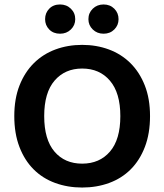

<svg xmlns="http://www.w3.org/2000/svg" viewBox="-20 -824 736 860"><path d="M652 -304Q652 -226 629 -166Q606 -106 565.5 -65.5Q525 -25 469 -4.5Q413 16 348 16Q283 16 227 -4.5Q171 -25 130.5 -65.5Q90 -106 67 -166Q44 -226 44 -304Q44 -382 67.5 -441.5Q91 -501 132 -541.5Q173 -582 228.5 -602.5Q284 -623 348 -623Q412 -623 467.5 -602.5Q523 -582 564 -541.5Q605 -501 628.5 -441.5Q652 -382 652 -304ZM519 -304Q519 -408 472.5 -462.5Q426 -517 348 -517Q271 -517 224.5 -463Q178 -409 178 -304Q178 -199 224 -145Q270 -91 348 -91Q426 -91 472.5 -145Q519 -199 519 -304ZM317 -738Q317 -711 297.5 -692Q278 -673 249 -673Q219 -673 200.5 -692Q182 -711 182 -738Q182 -766 200.5 -785Q219 -804 249 -804Q278 -804 297.5 -785Q317 -766 317 -738ZM511 -738Q511 -711 492 -692Q473 -673 444 -673Q415 -673 395.5 -692Q376 -711 376 -738Q376 -766 395.5 -785Q415 -804 444 -804Q473 -804 492 -785Q511 -766 511 -738Z"/></svg>

Font: Baloo Thambi 2 SemiBold
Style: Regular
Weight: 600
Designer: Aadarsh Rajan and Ek Type
Foundry: Ek Type
Version: Version 1.640;hotconv 1.0.111;makeotfexe 2.5.65597; ttfautoh